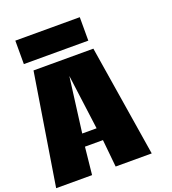

<svg xmlns="http://www.w3.org/2000/svg" viewBox="-175 -1134 1132 1263"><g transform="rotate(-20 391.5 -502.0)"><path d="M270.5 -191.9 250.5 0H-1L124 -778.8H543L668 0H415.5L396.5 -191.9ZM283.2 -279.3H383.8L333 -664.6ZM529.8 -1003.9V-839.8H78.6V-1003.9Z"/></g></svg>

Font: Coda Caption ExtraBold
Style: Regular
Weight: 800
Designer: vernon adams
Foundry: vernon adams
Version: Version 1.002